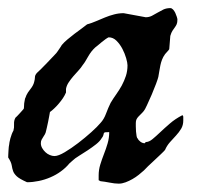

<svg xmlns="http://www.w3.org/2000/svg" viewBox="-26 -437 491 462"><path d="M211.4 -3.4V-15.1Q211.4 -28.3 215.3 -41Q219.2 -53.7 224.1 -66.2Q229 -78.6 232.9 -91.8Q236.8 -105 236.8 -119.1Q229.5 -119.1 227.1 -118.7Q224.6 -118.2 223.9 -116.5Q223.1 -114.7 222.7 -111.8Q222.2 -108.9 218.3 -104Q214.4 -97.2 205.1 -89.8Q195.8 -82.5 185.1 -75.4Q174.3 -68.4 164.1 -62Q153.8 -55.7 148.9 -50.8L141.1 -43.9Q132.3 -33.2 120.6 -24.7Q108.9 -16.1 95.2 -10.3Q81.5 -4.4 67.1 -1.5Q52.7 1.5 39.1 1.5Q20.5 -6.8 14.2 -12.9Q7.8 -19 5.6 -25.1Q3.4 -31.2 2.2 -39.1Q1 -46.9 -6.3 -58.1Q-6.3 -60.1 -6.1 -64.7Q-5.9 -69.3 -5.6 -74.2Q-5.4 -79.1 -4.9 -83.5Q-4.4 -87.9 -3.9 -89.4Q-3.9 -90.3 -3.2 -94.7Q-2.4 -99.1 -1 -104.2Q0.5 -109.4 2.4 -114.5Q4.4 -119.6 6.3 -122.6Q8.3 -129.4 7.8 -138.2Q7.3 -147 11.2 -153.8Q12.2 -154.3 15.1 -157.5Q18.1 -160.6 21.5 -164.3Q24.9 -168 27.6 -171.1Q30.3 -174.3 30.8 -174.8Q31.7 -175.8 31.7 -179.4Q31.7 -183.1 32.2 -188.5Q33.2 -192.9 33.7 -196.8Q34.2 -200.7 35.2 -201.7L37.6 -208Q40.5 -214.4 47.4 -222.9Q54.2 -231.4 56.2 -239.7Q58.1 -246.6 58.1 -251.5Q58.1 -256.3 63 -261.7Q65.9 -264.2 72.8 -271Q79.6 -277.8 86.9 -285.4Q94.2 -293 100.6 -299.8Q106.9 -306.6 109.4 -309.1Q109.9 -309.6 112.1 -312.7Q114.3 -315.9 116.5 -319.1Q118.7 -322.3 120.6 -325.2Q122.6 -328.1 122.6 -328.6Q127.9 -335 136.2 -342Q144.5 -349.1 153.3 -355.7Q162.1 -362.3 170.2 -368.2Q178.2 -374 183.6 -378.4Q194.3 -381.3 205.1 -386Q215.8 -390.6 226.6 -395Q237.3 -399.4 248.5 -402.3Q259.8 -405.3 271.5 -405.3L324.7 -395.5Q332.5 -395.5 339.4 -398.9Q346.2 -402.3 353 -406.5Q359.9 -410.6 367.2 -414.1Q374.5 -417.5 383.8 -417.5Q387.2 -417.5 390.4 -414.1Q393.6 -410.6 395.8 -406Q397.9 -401.4 399.4 -396.7Q400.9 -392.1 400.9 -390.1Q400.9 -382.8 399.2 -378.9Q397.5 -375 394.8 -371.3Q392.1 -367.7 389.2 -363.3Q386.2 -358.9 383.8 -350.6L381.3 -319.3Q381.3 -318.4 379.9 -316.7Q378.4 -314.9 376.5 -312.7Q374.5 -310.5 373 -308.8Q371.6 -307.1 371.1 -306.6Q366.2 -299.8 363.8 -293.2Q361.3 -286.6 359.9 -279.8Q358.4 -272.9 357.4 -266.1Q356.4 -259.3 355 -252Q354 -247.6 349.4 -235.1Q344.7 -222.7 338.9 -209Q333 -195.3 327.6 -183.8Q322.3 -172.4 320.3 -170.4Q316.4 -165.5 313 -162.4Q309.6 -159.2 306.9 -156.2Q304.2 -153.3 302.5 -149.9Q300.8 -146.5 300.8 -141.1Q300.8 -138.7 300.8 -132.8Q300.8 -127 301.3 -120.6Q301.8 -114.3 302.7 -109.4Q303.7 -104.5 305.2 -104Q307.1 -99.6 312 -95.9Q316.9 -92.3 322.3 -92.3L324.7 -95.2Q332.5 -95.2 340.8 -102.1Q349.1 -108.9 359.4 -118.7Q369.6 -128.4 382.6 -139.6Q395.5 -150.9 412.6 -159.7Q413.6 -159.7 414.3 -158.4Q415 -157.2 415 -156.2V-147Q415 -135.7 409.9 -127.2Q404.8 -118.7 397.5 -110.8Q390.1 -103 382.8 -94.7Q375.5 -86.4 371.1 -76.2Q368.7 -73.2 361.3 -66.2Q354 -59.1 345.7 -51.5Q337.4 -43.9 330.1 -36.9Q322.8 -29.8 320.3 -26.9Q314.9 -22 307.9 -16.4Q300.8 -10.7 292.7 -6.1Q284.7 -1.5 276.1 1.7Q267.6 4.9 259.8 4.9Q250 4.9 237.8 2.4Q225.6 0 215.8 -1ZM72.3 -92.3Q72.3 -86.4 75.4 -80.8Q78.6 -75.2 83.3 -70.8Q87.9 -66.4 93.8 -64Q99.6 -61.5 105 -61.5Q114.3 -61.5 129.9 -70.8Q145.5 -80.1 162.1 -92.8Q178.7 -105.5 193.6 -118.9Q208.5 -132.3 215.8 -141.1Q224.1 -149.9 229.2 -163.8Q234.4 -177.7 240.2 -189.5Q246.6 -200.2 253.9 -210.4Q261.2 -220.7 267.1 -231.4Q272.9 -242.2 276.9 -254.2Q280.8 -266.1 280.8 -279.8Q280.8 -285.6 277.6 -296.9Q274.4 -308.1 268.6 -319.3Q262.7 -330.6 254.4 -338.9Q246.1 -347.2 235.4 -347.2Q232.9 -346.2 228.3 -343Q223.6 -339.8 218.8 -335.7Q213.9 -331.5 209.5 -327.9Q205.1 -324.2 203.1 -322.8Q197.8 -317.9 193.8 -312.7Q189.9 -307.6 186.8 -302.2Q183.6 -296.9 180.4 -291.3Q177.2 -285.6 172.9 -280.3Q168.9 -273.9 162.8 -267.3Q156.7 -260.7 150.6 -253.7Q144.5 -246.6 139.4 -239Q134.3 -231.4 132.8 -223.1V-214.4Q129.9 -207.5 125.5 -200.9Q121.1 -194.3 115.7 -188Q110.4 -181.6 104.7 -176.3Q99.1 -170.9 94.2 -167.5Q93.8 -164.6 92.5 -158Q91.3 -151.4 89.8 -144Q88.4 -136.7 86.9 -130.6Q85.4 -124.5 85 -122.6Q84 -117.2 82 -113.8Q80.1 -110.4 77.9 -107.2Q75.7 -104 74 -100.6Q72.3 -97.2 72.3 -92.3Z"/></svg>

Font: IM FELL English
Style: Italic
Weight: 400
Italic angle: -18°
Designer: Igino Marini
Foundry: Igino Marini
Version: 3.00